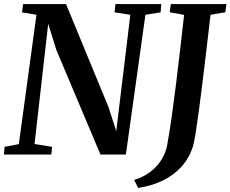

<svg xmlns="http://www.w3.org/2000/svg" viewBox="-24 -763 1138 948"><path d="M-4.5 0 -1.5 -38 69 -51.5 156 -690 84.5 -702 90.5 -743H302L512 -233.5L550 -115.5L619.5 -690L541.5 -702L546 -743H772.5L769 -702L694 -690L597.5 0H472L254 -517L214 -645.5L146.5 -52L233 -38L229.5 0ZM658 165 638.5 125.5Q685.5 111 719.5 84.5Q753.5 58 774.2 24Q795 -10 801.5 -47Q813.5 -113 824.5 -191.5Q835.5 -270 846 -354.8Q856.5 -439.5 866.2 -524.8Q876 -610 885 -689.5L814 -702.5L819.5 -743H1094L1088.5 -702.5L1015.5 -690Q1005 -599.5 994.8 -512.8Q984.5 -426 975 -348.8Q965.5 -271.5 957 -209Q948.5 -146.5 941.5 -103.2Q934.5 -60 929 -41.5Q910.5 17.5 871.8 60.2Q833 103 778.5 129Q724 155 658 165Z"/></svg>

Font: Merriweather 48pt SemiBold
Style: Italic
Weight: 600
Italic angle: -7.8°
Designer: Eben Sorkin
Foundry: Eben Sorkin
Version: Version 2.101